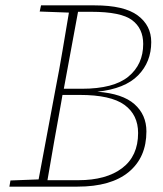

<svg xmlns="http://www.w3.org/2000/svg" viewBox="-20 -696 609 716"><path d="M128 -653 133 -676H333Q443 -676 493.5 -638.5Q544 -601 544 -539Q544 -465 495 -415Q446 -365 343 -354Q437 -347 481.5 -307.5Q526 -268 526 -206Q526 -109 460 -54.5Q394 0 269 0H15L19 -23L124 -27L187 -364Q201 -435 213 -506.5Q225 -578 237 -649ZM208 -313Q195 -241 182 -168.5Q169 -96 157 -24H272Q376 -24 435.5 -69Q495 -114 495 -200Q495 -268 444 -305Q393 -342 277 -342H213ZM321 -652H271L218 -365H285Q404 -365 459 -410.5Q514 -456 514 -532Q514 -590 472.5 -621Q431 -652 321 -652Z"/></svg>

Font: Source Serif 4 SmText ExtraLight
Style: Italic
Weight: 200
Italic angle: -12°
Designer: Frank Grießhammer
Foundry: Adobe
Version: Version 4.005;hotconv 1.1.0;makeotfexe 2.6.0